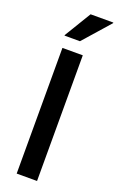

<svg xmlns="http://www.w3.org/2000/svg" viewBox="-174 -960 619 1005"><g transform="rotate(20 135.5 -458.0)"><path d="M65.8 0V-700H179.2V0ZM54.2 -764.2V-767.5L144.2 -915.8H270.8V-912.5L140 -764.2Z"/></g></svg>

Font: Funnel Display Medium
Style: Regular
Weight: 500
Designer: NORD ID, Kristian Moeller
Foundry: Dicotype
Version: Version 1.000